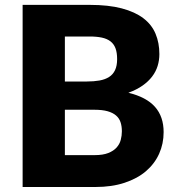

<svg xmlns="http://www.w3.org/2000/svg" viewBox="-20 -748 710 768"><path d="M358.5 -127.5Q392 -127.5 413.2 -136Q434.5 -144.5 446.5 -158Q458.5 -171.5 463 -188.5Q467.5 -205.5 467.5 -223Q467.5 -243 462.2 -259Q457 -275 444.2 -286Q431.5 -297 410.5 -303Q389.5 -309 357.5 -309H239.5V-127.5ZM239.5 -602V-422H327.5Q355.5 -422 378 -426Q400.5 -430 416.2 -440Q432 -450 440.2 -467.5Q448.5 -485 448.5 -511.5Q448.5 -537.5 442 -554.8Q435.5 -572 422 -582.5Q408.5 -593 387.8 -597.5Q367 -602 338.5 -602ZM338.5 -728.5Q414 -728.5 467 -714.5Q520 -700.5 553.5 -675Q587 -649.5 602.2 -613Q617.5 -576.5 617.5 -531.5Q617.5 -507 610.5 -484.2Q603.5 -461.5 588.5 -441.8Q573.5 -422 550 -405.5Q526.5 -389 493.5 -377Q565.5 -359.5 600 -320.5Q634.5 -281.5 634.5 -219.5Q634.5 -173 616.5 -133Q598.5 -93 563.8 -63.2Q529 -33.5 478 -16.8Q427 0 361.5 0H70.5V-728.5Z"/></svg>

Font: Lato 2
Style: Regular
Weight: 900
Designer: Lukasz Dziedzic with Adam Twardoch and Botio Nikoltchev
Foundry: tyPoland Lukasz Dziedzic
Version: Version 2.015; 2015-08-06; http://www.latofonts.com/